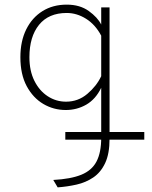

<svg xmlns="http://www.w3.org/2000/svg" viewBox="-20 -543 658 829"><path d="M229 266 210 234Q285.5 230 331 211.5Q376.5 193 396.8 154.2Q417 115.5 417 52V-164Q393 -114.5 352.5 -91.2Q312 -68 264 -68Q211.5 -68 167 -94.2Q122.5 -120.5 95.2 -171.2Q68 -222 68 -296Q68 -365 93.2 -416Q118.5 -467 163.5 -495Q208.5 -523 268 -523Q325 -523 363.2 -495.5Q401.5 -468 417 -437V-511H453V56Q453 121 434 161.2Q415 201.5 382.8 223.2Q350.5 245 310.5 254Q270.5 263 229 266ZM265 -104Q317.5 -104 357.2 -137.8Q397 -171.5 417 -214V-389Q391.5 -437 351.5 -462Q311.5 -487 268 -487Q190 -487 148.5 -435.8Q107 -384.5 107 -296Q107 -237 128.5 -194Q150 -151 186 -127.5Q222 -104 265 -104ZM262 60V27H603V60Z"/></svg>

Font: Overpass Thin
Style: Regular
Weight: 250
Designer: Delve Withrington, Dave Bailey, Thomas Jockin
Foundry: Delve Fonts LLC
Version: Version 4.000